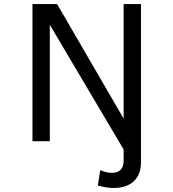

<svg xmlns="http://www.w3.org/2000/svg" viewBox="-20 -700 856 952"><path d="M477 144 465 220C593 256 679 210 679 106V-680H593V-112L263 -680H141V0H227V-577L593 41V98C593 154 548 172 477 144Z"/></svg>

Font: Ronzino Oblique
Style: Italic
Weight: 400
Italic angle: -8°
Designer: Nunzio Mazzaferro
Foundry: Collletttivo
Version: Version 1.000;Glyphs 3.3 (3337)